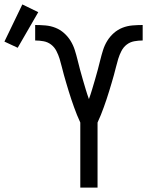

<svg xmlns="http://www.w3.org/2000/svg" viewBox="-152 -848 672 868"><path d="M211 0V-294Q203 -311 196 -328.5Q189 -346 182.5 -364Q176 -382 170 -400Q164 -418 158.5 -436Q153 -454 147.5 -472.5Q142 -491 137 -509Q132 -527 127.5 -545.5Q123 -564 117.5 -582Q112 -600 103 -617.5Q94 -635 79 -646.5Q64 -658 45 -661.5Q26 -665 7 -665V-735Q30 -735 53.5 -733Q77 -731 98.5 -722.5Q120 -714 137.5 -698.5Q155 -683 167 -663.5Q179 -644 186 -622Q193 -600 198.5 -577.5Q204 -555 210 -532.5Q216 -510 222.5 -488Q229 -466 235.5 -444Q242 -422 250 -400Q258 -422 264.5 -444Q271 -466 277.5 -488Q284 -510 290 -532.5Q296 -555 301.5 -577.5Q307 -600 314 -622Q321 -644 333 -663.5Q345 -683 362.5 -698.5Q380 -714 401.5 -722.5Q423 -731 446.5 -733Q470 -735 493 -735V-665Q474 -665 455 -661.5Q436 -658 421 -646.5Q406 -635 397 -617.5Q388 -600 382.5 -582Q377 -564 372.5 -545.5Q368 -527 363 -509Q358 -491 352.5 -472.5Q347 -454 341.5 -436Q336 -418 330 -400Q324 -382 317.5 -364Q311 -346 304 -328.5Q297 -311 289 -294V0ZM-72 -632 -132 -660 -51 -828 21 -793Z"/></svg>

Font: Iosevka SS04
Style: Regular
Weight: 400
Monospace: yes
Designer: Belleve Invis
Foundry: Belleve Invis
Version: Version 19.0.0; ttfautohint (v1.8.4)